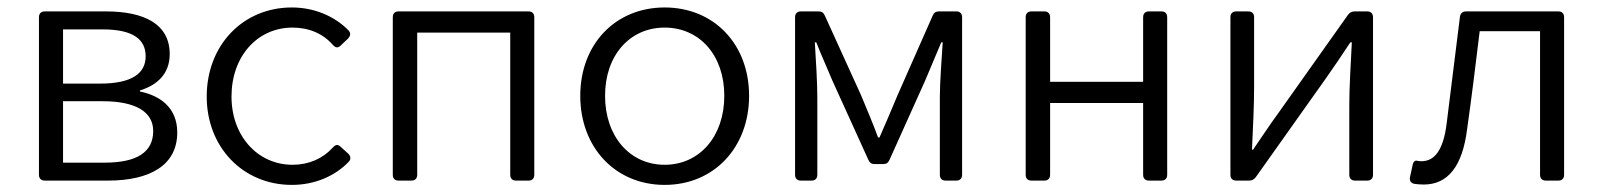

<svg xmlns="http://www.w3.org/2000/svg" viewBox="-20 -491 4358 522"><path d="M85.9 -444.3V-15.6C85.9 -5.9 91.8 0 101.6 0H273.4C386.7 0 461.9 -41 461.9 -130.9C461.9 -199.2 414.1 -231.4 360.4 -242.2V-245.1C408.2 -259.8 441.4 -291 441.4 -343.8C441.4 -425.8 372.1 -460 267.6 -460H101.6C91.8 -460 85.9 -454.1 85.9 -444.3ZM252 -263.7H151.4V-411.1H258.8C340.8 -411.1 376 -384.8 376 -337.9C376 -293 340.8 -263.7 252 -263.7ZM264.6 -48.8H151.4V-215.8H258.8C349.6 -215.8 396.5 -186.5 396.5 -134.8C396.5 -78.1 353.5 -48.8 264.6 -48.8Z M773.4 11.7C835 11.7 890.6 -11.7 928.7 -51.8C934.6 -58.6 933.6 -66.4 926.8 -73.2L906.2 -91.8C898.4 -99.6 891.6 -97.7 884.8 -89.8C857.4 -59.6 819.3 -43 775.4 -43C680.7 -43 609.4 -121.1 609.4 -228.5C609.4 -337.9 679.7 -416 775.4 -416C820.3 -416 858.4 -399.4 884.8 -369.1C891.6 -361.3 898.4 -359.4 906.2 -367.2L925.8 -385.7C932.6 -392.6 934.6 -400.4 927.7 -408.2C889.6 -447.3 834 -470.7 773.4 -470.7C640.6 -470.7 542 -368.2 542 -228.5C542 -90.8 640.6 11.7 773.4 11.7Z M1047.9 -444.3V-15.6C1047.9 -5.9 1053.7 0 1063.5 0H1098.6C1108.4 0 1114.3 -5.9 1114.3 -15.6V-402.3H1367.2V-15.6C1367.2 -5.9 1373 0 1382.8 0H1417C1426.8 0 1432.6 -5.9 1432.6 -15.6V-444.3C1432.6 -454.1 1426.8 -460 1417 -460H1063.5C1053.7 -460 1047.9 -454.1 1047.9 -444.3Z M1787.1 11.7C1920.9 11.7 2016.6 -89.8 2016.6 -230.5C2016.6 -371.1 1920.9 -470.7 1787.1 -470.7C1653.3 -470.7 1557.6 -371.1 1557.6 -230.5C1557.6 -89.8 1653.3 11.7 1787.1 11.7ZM1787.1 -43C1692.4 -43 1625 -120.1 1625 -230.5C1625 -340.8 1692.4 -416 1787.1 -416C1881.8 -416 1949.2 -340.8 1949.2 -230.5C1949.2 -120.1 1881.8 -43 1787.1 -43Z M2141.6 -444.3V-15.6C2141.6 -5.9 2147.5 0 2157.2 0H2186.5C2196.3 0 2202.1 -5.9 2202.1 -15.6V-226.6C2202.1 -265.6 2198.2 -330.1 2195.3 -376H2199.2C2212.9 -340.8 2229.5 -304.7 2243.2 -271.5L2340.8 -56.6C2344.7 -47.9 2349.6 -44.9 2358.4 -44.9H2380.9C2389.6 -44.9 2394.5 -47.9 2398.4 -56.6L2495.1 -271.5L2539.1 -376H2543C2540 -330.1 2535.2 -265.6 2535.2 -226.6V-15.6C2535.2 -5.9 2541 0 2550.8 0H2580.1C2589.8 0 2595.7 -5.9 2595.7 -15.6V-444.3C2595.7 -454.1 2589.8 -460 2580.1 -460H2533.2C2524.4 -460 2519.5 -457 2515.6 -448.2L2419.9 -231.4C2404.3 -193.4 2387.7 -155.3 2371.1 -117.2H2367.2C2353.5 -155.3 2336.9 -193.4 2321.3 -231.4L2222.7 -448.2C2218.8 -457 2213.9 -460 2205.1 -460H2157.2C2147.5 -460 2141.6 -454.1 2141.6 -444.3Z M2768.6 -444.3V-15.6C2768.6 -5.9 2774.4 0 2784.2 0H2819.3C2829.1 0 2835 -5.9 2835 -15.6V-210.9H3087.9V-15.6C3087.9 -5.9 3093.8 0 3103.5 0H3137.7C3147.5 0 3153.3 -5.9 3153.3 -15.6V-444.3C3153.3 -454.1 3147.5 -460 3137.7 -460H3103.5C3093.8 -460 3087.9 -454.1 3087.9 -444.3V-268.6H2835V-444.3C2835 -454.1 2829.1 -460 2819.3 -460H2784.2C2774.4 -460 2768.6 -454.1 2768.6 -444.3Z M3325.2 -444.3V-15.6C3325.2 -5.9 3331.1 0 3340.8 0H3376C3383.8 0 3389.6 -2.9 3394.5 -9.8L3585 -278.3C3604.5 -305.7 3632.8 -347.7 3651.4 -376H3655.3C3652.3 -315.4 3648.4 -254.9 3648.4 -205.1V-15.6C3648.4 -5.9 3654.3 0 3664.1 0H3697.3C3707 0 3712.9 -5.9 3712.9 -15.6V-444.3C3712.9 -454.1 3707 -460 3697.3 -460H3663.1C3655.3 -460 3649.4 -457 3644.5 -450.2L3454.1 -181.6C3434.6 -155.3 3406.2 -112.3 3386.7 -84H3383.8C3386.7 -143.6 3389.6 -205.1 3389.6 -254.9V-444.3C3389.6 -454.1 3383.8 -460 3374 -460H3340.8C3331.1 -460 3325.2 -454.1 3325.2 -444.3Z M3825.2 8.8C3833 9.8 3840.8 10.7 3850.6 10.7C3916 10.7 3956.1 -38.1 3968.8 -140.6C3981.4 -229.5 3992.2 -317.4 4002.9 -406.2H4167V-15.6C4167 -5.9 4172.9 0 4182.6 0H4216.8C4226.6 0 4232.4 -5.9 4232.4 -15.6V-444.3C4232.4 -454.1 4226.6 -460 4216.8 -460H3965.8C3956.1 -460 3950.2 -454.1 3949.2 -445.3L3913.1 -155.3C3904.3 -84 3880.9 -52.7 3844.7 -52.7C3840.8 -52.7 3837.9 -52.7 3834 -53.7C3827.1 -55.7 3822.3 -51.8 3820.3 -41L3813.5 -9.8C3811.5 0 3815.4 6.8 3825.2 8.8Z"/></svg>

Font: Ed Sans Neue Light
Style: Regular
Weight: 300
Designer: Stephen Hutchings
Version: Version 1.004;PS 001.004;hotconv 1.0.88;makeotf.lib2.5.64775